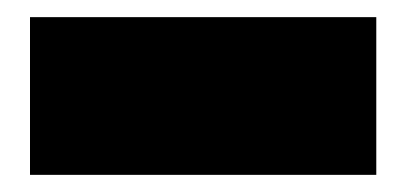

<svg xmlns="http://www.w3.org/2000/svg" viewBox="-20 -409 474 224"><path d="M15 -205V-389H419V-205Z"/></svg>

Font: Kanit Black
Style: Regular
Weight: 900
Designer: Katatrad Team
Foundry: CadsonDemak
Version: Version 2.000; ttfautohint (v1.8.3)